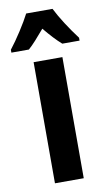

<svg xmlns="http://www.w3.org/2000/svg" viewBox="-120 -810 483 854"><g transform="rotate(-10 121.0 -383.0)"><path d="M181 -766H62C43 -728 -2 -658 -33 -619V-606H46C66 -623 92 -653 121 -687C149 -653 174 -626 197 -606H275V-619C238 -668 203 -722 181 -766ZM187 0V-547H57V0Z"/></g></svg>

Font: Noto Sans Armenian ExtraCondensed
Style: Regular
Weight: 400
Width: 2
Designer: Monotype Design Team
Foundry: Monotype Imaging Inc.
Version: Version 2.008